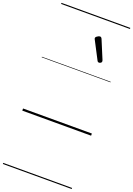

<svg xmlns="http://www.w3.org/2000/svg" viewBox="-264 -1100 1174 1691"><g transform="rotate(20 322.5 -255.0)"><path d="M489 -628Q485 -628 481 -630Q477 -632 473 -639L385 -808Q383 -812 382 -815Q381 -818 382 -822Q383 -828 390 -834Q397 -840 405.5 -844Q414 -848 422 -848Q433 -848 440 -832L512 -659Q513 -655 513.5 -652Q514 -649 514 -646Q513 -637 504.5 -632.5Q496 -628 489 -628ZM0 490H645V500H0ZM0 -20H645V0H0ZM0 -505H645V-500H0ZM0 -1010H645V-1000H0Z"/></g></svg>

Font: Playwrite BE VLG Guides
Style: Regular
Weight: 400
Designer: Veronika Burian, José Scaglione
Foundry: TypeTogether
Version: Version 1.003